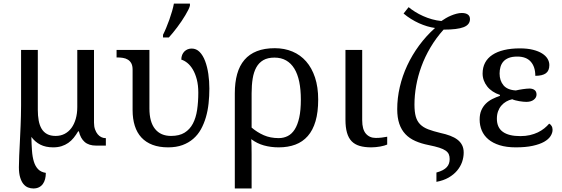

<svg xmlns="http://www.w3.org/2000/svg" viewBox="-20 -816 3150 1076"><path d="M277.8 9.8Q235.8 9.8 205.8 -5.6Q175.8 -21 155.8 -48.8Q156.7 -7.3 159.2 27.8Q161.6 63 169.7 89.4Q177.7 115.7 193.4 132.1Q209 148.4 236.8 152.8Q236.8 171.9 232.7 187.7Q228.5 203.6 220 215.3Q211.4 227.1 198.2 233.6Q185.1 240.2 167 240.2Q151.4 240.2 136.7 234.4Q122.1 228.5 110.8 214.6Q99.6 200.7 92.8 177.7Q85.9 154.8 85.9 121.1Q85.9 91.3 87.6 56.9Q89.4 22.5 91.3 -19.3Q93.3 -61 95.5 -111.8Q97.7 -162.6 98.1 -225.1V-536.1H191.9V-200.2Q191.9 -167.5 196.8 -140.6Q201.7 -113.8 213.1 -94.5Q224.6 -75.2 243.9 -64.7Q263.2 -54.2 292 -54.2Q319.8 -54.2 342.3 -65.9Q364.7 -77.6 380.4 -98.9Q396 -120.1 404.5 -149.9Q413.1 -179.7 413.1 -215.8V-536.1H506.8V-128.9Q506.8 -106.9 512.7 -90.6Q518.6 -74.2 527.6 -63.5Q536.6 -52.7 547.9 -47.4Q559.1 -42 569.8 -42H573.2V0H519Q478 0 454.6 -20.3Q431.2 -40.5 421.9 -80.1H418Q406.2 -60.1 392.8 -43.5Q379.4 -26.9 362.5 -15.1Q345.7 -3.4 325 3.2Q304.2 9.8 277.8 9.8Z M922.4 9.8Q872.1 9.8 834.7 -4.4Q797.4 -18.6 772.5 -45.4Q747.6 -72.3 735.4 -111.1Q723.1 -149.9 723.1 -199.2V-425.8Q723.1 -447.8 715.8 -461.2Q708.5 -474.6 696.3 -481.9Q684.1 -489.3 668.5 -491.7Q652.8 -494.1 636.2 -494.1H633.3V-536.1H817.4V-208Q817.4 -132.3 848.9 -93.3Q880.4 -54.2 938.5 -54.2Q984.9 -54.2 1014.4 -72.5Q1043.9 -90.8 1061 -123.3Q1078.1 -155.8 1084.7 -200.2Q1091.3 -244.6 1091.3 -296.9Q1091.3 -338.9 1082.8 -371.3Q1074.2 -403.8 1060.5 -426.8Q1046.9 -449.7 1029.8 -463.4Q1012.7 -477.1 996.1 -481.9Q996.1 -496.6 1000.7 -508.1Q1005.4 -519.5 1013.4 -527.6Q1021.5 -535.6 1032 -539.8Q1042.5 -543.9 1054.2 -543.9Q1080.1 -543.9 1098.9 -524.7Q1117.7 -505.4 1129.6 -473.6Q1141.6 -441.9 1147.5 -401.6Q1153.3 -361.3 1153.3 -319.8Q1153.3 -277.3 1148.9 -236.3Q1144.5 -195.3 1133.8 -158.7Q1123 -122.1 1106 -91.3Q1088.9 -60.5 1063 -38.1Q1037.1 -15.6 1002.4 -2.9Q967.8 9.8 922.4 9.8ZM893.6 -621.1Q901.9 -637.2 911.1 -659.4Q920.4 -681.6 929 -705.6Q937.5 -729.5 944.3 -753.2Q951.2 -776.9 954.6 -795.9H1044.4V-784.2Q1042 -774.4 1035.2 -760.7Q1028.3 -747.1 1018.8 -731Q1009.3 -714.8 997.6 -697.5Q985.8 -680.2 973.4 -663.6Q960.9 -647 948.7 -632.1Q936.5 -617.2 926.3 -606H893.6Z M1763.2 -257.8Q1763.2 -187.5 1748.3 -136.7Q1733.4 -85.9 1704.8 -53.5Q1676.3 -21 1635.3 -5.6Q1594.2 9.8 1542 9.8Q1497.6 9.8 1459 -1Q1420.4 -11.7 1388.2 -36.1Q1389.2 -22.5 1389.6 -0.2Q1390.1 22 1390.1 48.8V240.2H1295.9V-293Q1295.9 -354 1309.1 -401.1Q1322.3 -448.2 1349.9 -480.5Q1377.4 -512.7 1419.7 -529.3Q1461.9 -545.9 1520 -545.9Q1574.2 -545.9 1618.9 -527.1Q1663.6 -508.3 1695.6 -471.9Q1727.5 -435.5 1745.4 -381.8Q1763.2 -328.1 1763.2 -257.8ZM1666 -257.8Q1666 -314 1657 -357.7Q1647.9 -401.4 1629.6 -431.4Q1611.3 -461.4 1583.5 -477.3Q1555.7 -493.2 1518.1 -493.2Q1480.5 -493.2 1455.8 -479Q1431.2 -464.8 1416.5 -438.5Q1401.9 -412.1 1396 -375.2Q1390.1 -338.4 1390.1 -293V-101.1Q1420.9 -74.7 1458 -58.3Q1495.1 -42 1542 -42Q1569.3 -42 1592.3 -53.5Q1615.2 -64.9 1631.6 -90.6Q1647.9 -116.2 1657 -157.2Q1666 -198.2 1666 -257.8Z M2009.8 -536.1V-142.1Q2009.8 -90.8 2030.5 -66.9Q2051.3 -43 2085.9 -43Q2104 -43 2119.1 -44.9Q2134.3 -46.9 2149.9 -49.8V-5.9Q2143.6 -2.9 2133.3 0Q2123 2.9 2111.1 5.1Q2099.1 7.3 2085.9 8.5Q2072.8 9.8 2061 9.8Q2022.9 9.8 1995.6 1.7Q1968.3 -6.3 1950.7 -24.4Q1933.1 -42.5 1924.6 -72.3Q1916 -102.1 1916 -145V-536.1Z M2206.1 -204.1Q2206.1 -266.1 2220.5 -328.4Q2234.9 -390.6 2262.2 -449.2Q2289.6 -507.8 2328.9 -561.3Q2368.2 -614.7 2418 -659.2Q2396.5 -662.1 2373.5 -668.9Q2350.6 -675.8 2327.9 -686Q2305.2 -696.3 2283.2 -710Q2261.2 -723.6 2241.7 -740.2L2270 -775.9Q2285.6 -762.7 2306.4 -749.8Q2327.1 -736.8 2351.1 -726.1Q2375 -715.3 2401.1 -708Q2427.2 -700.7 2453.6 -698.2Q2464.8 -706.1 2478.5 -714.1Q2492.2 -722.2 2507.3 -728.5Q2522.5 -734.9 2538.1 -739Q2553.7 -743.2 2567.9 -743.2Q2589.8 -743.2 2601.8 -734.6Q2613.8 -726.1 2613.8 -709Q2613.8 -677.7 2578.4 -663.8Q2543 -649.9 2465.8 -649.9Q2423.3 -602.5 2392.3 -550Q2361.3 -497.6 2341.6 -443.4Q2321.8 -389.2 2312.3 -335.2Q2302.7 -281.2 2302.7 -230Q2302.7 -189 2310.1 -162.8Q2317.4 -136.7 2334.5 -119.4Q2351.6 -102.1 2379.6 -91.3Q2407.7 -80.6 2448.7 -70.8Q2478.5 -64.5 2502.4 -55.4Q2526.4 -46.4 2543.2 -33.7Q2560.1 -21 2569.3 -3.2Q2578.6 14.6 2578.6 39.1Q2578.6 65.4 2569.6 91.6Q2560.5 117.7 2541.7 140.1Q2522.9 162.6 2494.1 179.2Q2465.3 195.8 2425.8 203.1V150.9Q2447.3 145 2461.4 137.5Q2475.6 129.9 2484.1 120.4Q2492.7 110.8 2496.3 99.6Q2500 88.4 2500 75.2Q2500 60.1 2495.1 48.6Q2490.2 37.1 2477.3 28.1Q2464.4 19 2441.7 11.7Q2418.9 4.4 2382.8 -2.9Q2340.3 -11.2 2307.4 -25.9Q2274.4 -40.5 2252 -64.2Q2229.5 -87.9 2217.8 -122.3Q2206.1 -156.7 2206.1 -204.1Z M2779.8 -403.8Q2779.8 -364.3 2801.5 -338.1Q2823.2 -312 2870.6 -309.1Q2879.4 -311 2889.6 -313Q2899.9 -314.9 2910.2 -316.4Q2920.4 -317.9 2929.9 -318.8Q2939.5 -319.8 2946.8 -319.8Q2964.8 -319.8 2975.8 -311.5Q2986.8 -303.2 2986.8 -286.1Q2986.8 -269 2971.4 -257.1Q2956.1 -245.1 2929.7 -245.1Q2922.4 -245.1 2911.9 -246.1Q2901.4 -247.1 2890.1 -249Q2878.9 -251 2868.4 -253.7Q2857.9 -256.3 2850.6 -259.8Q2832.5 -255.9 2816.9 -246.8Q2801.3 -237.8 2789.6 -224.1Q2777.8 -210.4 2771.2 -192.1Q2764.6 -173.8 2764.6 -150.9Q2764.6 -101.1 2798.1 -77.1Q2831.5 -53.2 2896 -53.2Q2925.3 -53.2 2949.7 -58.8Q2974.1 -64.5 2994.4 -74.2Q3014.6 -84 3030.3 -96.7Q3045.9 -109.4 3057.6 -123Q3064.5 -120.1 3070.6 -110.8Q3076.7 -101.6 3076.7 -88.9Q3076.7 -70.8 3065.2 -53Q3053.7 -35.2 3029.1 -21.2Q3004.4 -7.3 2965.3 1.2Q2926.3 9.8 2870.6 9.8Q2818.4 9.8 2780 -2.2Q2741.7 -14.2 2716.8 -35.2Q2691.9 -56.2 2679.9 -84.7Q2668 -113.3 2668 -146Q2668 -176.3 2677.5 -198Q2687 -219.7 2702.9 -235.4Q2718.8 -251 2739.3 -261.2Q2759.8 -271.5 2781.7 -278.8V-284.2Q2759.3 -291.5 2741.2 -303.5Q2723.1 -315.4 2710.7 -331.1Q2698.2 -346.7 2691.4 -365.2Q2684.6 -383.8 2684.6 -403.8Q2684.6 -438 2698.5 -464.4Q2712.4 -490.7 2739.3 -508.5Q2766.1 -526.4 2804.9 -535.6Q2843.8 -544.9 2893.6 -544.9Q2935.5 -544.9 2966.6 -537.1Q2997.6 -529.3 3018.1 -516.4Q3038.6 -503.4 3048.6 -486.6Q3058.6 -469.7 3058.6 -451.2Q3058.6 -419.4 3039.1 -405.3Q3019.5 -391.1 2980 -391.1Q2980 -441.4 2954.6 -470.2Q2929.2 -499 2878.9 -499Q2850.6 -499 2831.3 -491.5Q2812 -483.9 2800.8 -470.9Q2789.6 -458 2784.7 -440.7Q2779.8 -423.3 2779.8 -403.8Z"/></svg>

Font: Droid Serif
Style: Regular
Weight: 400
Designer: Monotype Design team
Foundry: Monotype Imaging Inc.
Version: Version 1.03